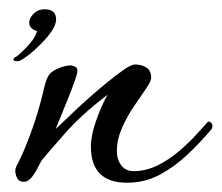

<svg xmlns="http://www.w3.org/2000/svg" viewBox="-20 -387 478 414"><path d="M23 -256Q21 -255 17 -255Q9 -255 9 -259Q9 -262 17 -266Q18 -267 27 -275Q36 -283 46 -295Q56 -307 60 -320Q43 -325 43 -338Q43 -348 52.5 -357.5Q62 -367 76 -367Q101 -367 101 -345Q101 -325 67 -291Q54 -278 42.5 -269Q31 -260 23 -256ZM254 7Q176 7 176 -71Q176 -95 187.5 -127.5Q199 -160 212 -183Q156 -140 122 -101.5Q88 -63 73 -45Q69 -41 63 -28.5Q57 -16 49 -5.5Q41 5 31 5Q21 5 17 -3Q13 -11 13 -19Q13 -24 16 -30Q29 -53 46.5 -100.5Q64 -148 75 -197Q77 -205 78.5 -210Q80 -215 83 -221Q88 -232 104.5 -239Q121 -246 131 -246Q136 -246 141.5 -243.5Q147 -241 147 -234Q147 -229 141 -212Q135 -195 126.5 -174Q118 -153 110.5 -134.5Q103 -116 100 -109Q108 -116 125 -132.5Q142 -149 163.5 -168.5Q185 -188 207 -206Q229 -224 246 -236Q263 -248 271 -248Q285 -248 295.5 -241.5Q306 -235 306 -219Q306 -212 295 -196Q284 -180 269 -158Q254 -136 243 -111Q232 -86 232 -61Q232 -43 241.5 -30.5Q251 -18 268 -18Q295 -18 320 -30.5Q345 -43 366 -61Q387 -79 403 -96.5Q419 -114 428 -124Q429 -125 430 -125Q432 -125 435 -122.5Q438 -120 438 -115Q438 -110 434 -106Q411 -79 383.5 -53Q356 -27 324 -10Q292 7 254 7Z"/></svg>

Font: Corinthia
Style: Bold
Weight: 700
Designer: Robert E. Leuschke
Foundry: Robert E. Leuschke
Version: Version 1.013; ttfautohint (v1.8.3)